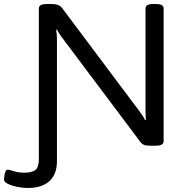

<svg xmlns="http://www.w3.org/2000/svg" viewBox="-78 -722 948 954"><path d="M61 212Q35 212 7.5 206.5Q-20 201 -39 191.5Q-58 182 -58 171Q-58 165 -56.5 153Q-55 141 -51 131Q-47 121 -40 121Q-32 121 -10 128.5Q12 136 43 136Q81 136 98 122.5Q115 109 115 68V-680Q115 -691 124.5 -696.5Q134 -702 156 -702H181Q215 -702 230 -683L615 -169Q622 -160 630 -148Q638 -136 643 -125L647 -126Q646 -134 645.5 -147.5Q645 -161 645 -174V-680Q645 -691 654.5 -696.5Q664 -702 686 -702H694Q717 -702 726 -696.5Q735 -691 735 -680V-20Q735 -10 726 -4Q717 2 694 2H670Q648 2 638 -2Q628 -6 620 -16L229 -537Q224 -544 217 -554.5Q210 -565 205 -575L201 -574Q203 -564 204 -550.5Q205 -537 205 -526V78Q205 144 167.5 178Q130 212 61 212Z"/></svg>

Font: Asap Expanded
Style: Regular
Weight: 400
Width: 7
Designer: Pablo Cosgaya
Foundry: Omnibus-Type
Version: Version 3.001; ttfautohint (v1.8.4.7-5d5b)